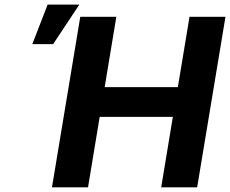

<svg xmlns="http://www.w3.org/2000/svg" viewBox="-20 -799 982 819"><path d="M201.7 0 322.4 -727.3H476.2L426.5 -427.2H738.6L788.4 -727.3H941.8L821 0H667.6L717.3 -300.4H405.2L355.5 0ZM117.9 -610.8 183.2 -779.5H318.5L206.7 -610.8Z"/></svg>

Font: Karasuma Gothic
Style: Bold Italic
Weight: 700
Italic angle: 9.39998°
Designer: Rasmus Andersson / Ryoko Nishizuka
Foundry: Genbu
Version: Version 1.00